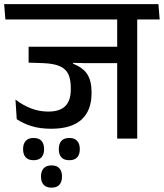

<svg xmlns="http://www.w3.org/2000/svg" viewBox="-40 -654 774 906"><path d="M118.5 102Q143.5 102 155.8 88.2Q168 74.5 168 51V48.5Q168 25 156 11Q144 -3 118.5 -3Q93.5 -3 81.2 11Q69 25 69 48.5V51Q69 74.5 81.2 88.2Q93.5 102 118.5 102ZM287 102Q312.5 102 324.5 88.2Q336.5 74.5 336.5 51V48.5Q336.5 25 324.2 11Q312 -3 287 -3Q261.5 -3 249.5 11Q237.5 25 237.5 48.5V51Q237.5 74.5 249.5 88.2Q261.5 102 287 102ZM203.5 231.5Q228 231.5 240.2 217.8Q252.5 204 252.5 180.5V178Q252.5 154.5 240.5 140.5Q228.5 126.5 203.5 126.5Q178 126.5 165.8 140.5Q153.5 154.5 153.5 178V180.5Q153.5 204 165.8 217.8Q178 231.5 203.5 231.5ZM607.5 -587.5H513V0H607.5ZM466 -562H713.5L707.5 -634.5H460ZM663.5 -562 657.5 -634.5H-20.5L-14.5 -562ZM544.5 -433.5H95V-358.5L248 -359L364 -356H544.5ZM305 -383H95V-358.5L165.5 -356Q213.5 -354 241.8 -341.8Q270 -329.5 282 -304.8Q294 -280 294 -239.5V-231.5Q294 -179.5 268.2 -153.5Q242.5 -127.5 188 -127.5Q145 -127.5 106.5 -142.5Q68 -157.5 33 -184L39 -91.5Q69 -71.5 108.5 -59Q148 -46.5 201.5 -46.5Q297.5 -46.5 344.8 -89.8Q392 -133 392 -214V-219.5Q392 -272 372 -303.5Q352 -335 305 -353Z"/></svg>

Font: Anek Devanagari Medium
Style: Regular
Weight: 500
Designer: Kailash Malviya (Devanagari) & Yesha Goshar (Latin)
Foundry: Ek Type
Version: Version 1.003